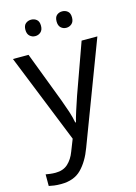

<svg xmlns="http://www.w3.org/2000/svg" viewBox="-141 -804 793 1118"><g transform="rotate(-15 255.0 -245.0)"><path d="M1 -536H95L211 -231Q226 -191 238 -154.5Q250 -118 256 -85H260Q266 -110 279 -150.5Q292 -191 306 -232L415 -536H510L279 74Q251 150 206.5 195Q162 240 84 240Q60 240 42 237.5Q24 235 11 232V162Q22 164 37.5 166Q53 168 70 168Q116 168 144.5 142Q173 116 189 73L217 2ZM115 -681Q115 -707 129 -718.5Q143 -730 162 -730Q181 -730 195 -718.5Q209 -707 209 -681Q209 -656 195 -643.5Q181 -631 162 -631Q143 -631 129 -643.5Q115 -656 115 -681ZM303 -681Q303 -707 316.5 -718.5Q330 -730 349 -730Q368 -730 382 -718.5Q396 -707 396 -681Q396 -656 382 -643.5Q368 -631 349 -631Q330 -631 316.5 -643.5Q303 -656 303 -681Z"/></g></svg>

Font: Noto Sans Gunjala Gondi
Style: Regular
Weight: 400
Designer: Ek Type
Foundry: Ek Type
Version: Version 1.004